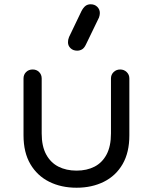

<svg xmlns="http://www.w3.org/2000/svg" viewBox="-20 -872 715 898"><path d="M338 6Q266 6 210 -22Q154 -50 122 -104.5Q90 -159 90 -239V-505Q90 -523 102 -535Q114 -547 133 -547Q151 -547 163 -535Q175 -523 175 -505V-248Q175 -188 196 -149.5Q217 -111 253.5 -92.5Q290 -74 338 -74Q386 -74 422 -92.5Q458 -111 478.5 -149.5Q499 -188 499 -248V-505Q499 -523 511.5 -535Q524 -547 542 -547Q560 -547 572.5 -535Q585 -523 585 -505V-239Q585 -159 553.5 -104.5Q522 -50 466 -22Q410 6 338 6ZM341 -635Q322 -635 310 -646.5Q298 -658 298 -674Q298 -681 299 -686Q300 -691 303 -699L361 -820Q370 -837 380 -844.5Q390 -852 404 -852Q423 -852 435 -840Q447 -828 447 -811Q447 -806 446 -801Q445 -796 443 -790L382 -664Q374 -647 363.5 -641Q353 -635 341 -635Z"/></svg>

Font: Comfortaa Medium
Style: Regular
Weight: 500
Designer: Johan Aakerlund
Foundry: Johan Aakerlund
Version: Version 3.104; ttfautohint (v1.8.1.43-b0c9)